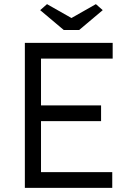

<svg xmlns="http://www.w3.org/2000/svg" viewBox="-20 -907 639 927"><path d="M100 0V-700H524V-624H178V-398H468V-322H178V-76H522V0ZM288 -762 174 -858 207 -887 325 -820 443 -887 476 -858 362 -762Z"/></svg>

Font: Our Lexend Light
Style: Regular
Weight: 300
Designer: Bonnie Shaver-Troup, Thomas Jockin
Foundry: Lexend
Version: Version 1.007